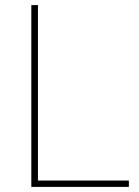

<svg xmlns="http://www.w3.org/2000/svg" viewBox="-20 -734 546 754"><path d="M103 0H486V-25H129V-714H103Z"/></svg>

Font: Noto Sans Devanagari UI Thin
Style: Regular
Weight: 100
Designer: Jelle Bosma - Monotype Design Team
Foundry: Monotype Imaging Inc.
Version: Version 2.004